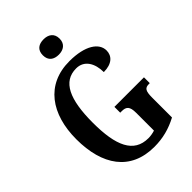

<svg xmlns="http://www.w3.org/2000/svg" viewBox="-268 -1043 1167 1167"><g transform="rotate(-45 316.0 -459.5)"><path d="M334 -797C373 -797 406 -817 406 -863C406 -910 373 -929 334 -929C292 -929 262 -910 262 -863C262 -817 292 -797 334 -797ZM348 10C422 10 486 -7 550 -41V-211C550 -270 561 -284 595 -284H602V-334H348V-284H361C399 -284 416 -270 416 -215V-62C397 -56 377 -53 360 -53C234 -53 187 -161 187 -358C187 -559 235 -664 349 -664C418 -664 452 -604 452 -529C523 -529 557 -564 557 -610C557 -674 486 -724 351 -724C150 -724 45 -574 45 -358C45 -137 143 10 348 10Z"/></g></svg>

Font: Noto Serif Bengali ExtraCondensed
Style: Bold
Weight: 700
Width: 2
Designer: Juan Bruce, Universal Thirst, Indian Type Foundry and the Monotype Design Team.
Foundry: Monotype Imaging Inc.
Version: Version 2.003